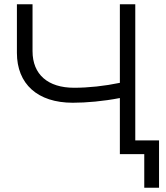

<svg xmlns="http://www.w3.org/2000/svg" viewBox="-20 -720 776 897"><path d="M540 0H654V157H723V-64H612V-700H540V-333C468 -318 393 -310 326 -310C204 -310 132 -372 132 -481V-700H59V-473C59 -328 155 -240 320 -240C383 -240 463 -247 540 -262Z"/></svg>

Font: Chess Sans
Style: Regular
Weight: 400
Designer: Wolf Bōese
Foundry: Wolf Bōese
Version: Version 7.223;Glyphs 3.3 (3306)